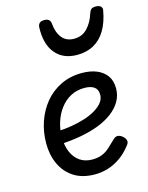

<svg xmlns="http://www.w3.org/2000/svg" viewBox="-127 -921 788 1019"><g transform="rotate(-15 267.0 -411.5)"><path d="M267 19Q198 19 151.5 -11Q105 -41 81.5 -92Q58 -143 58 -206Q58 -268 77 -324Q96 -380 132 -424Q168 -468 220 -493.5Q272 -519 337 -519Q383 -519 417.5 -505Q452 -491 472 -463.5Q492 -436 492 -394Q492 -355 473.5 -323Q455 -291 422 -266Q389 -241 344 -223.5Q299 -206 243.5 -196Q188 -186 127 -183L134 -253Q174 -255 213 -261.5Q252 -268 286 -279Q320 -290 346.5 -306Q373 -322 387.5 -341Q402 -360 402 -383Q402 -412 383 -425.5Q364 -439 329 -439Q287 -439 253.5 -421Q220 -403 196 -371Q172 -339 159.5 -299.5Q147 -260 147 -218Q147 -169 162.5 -134Q178 -99 206 -80Q234 -61 273 -61Q304 -61 326.5 -70Q349 -79 368 -96Q387 -113 408 -134Q422 -148 435 -147Q448 -146 461 -135Q474 -124 477 -111.5Q480 -99 469 -86Q440 -48 406.5 -25Q373 -2 338 8.5Q303 19 267 19ZM340 -618Q262 -618 220 -669.5Q178 -721 182 -813Q183 -826 191 -834Q199 -842 217 -842Q235 -842 243 -834Q251 -826 252 -813Q256 -764 279.5 -734.5Q303 -705 346 -705Q391 -705 420 -736.5Q449 -768 462 -812Q467 -827 474.5 -834Q482 -841 499 -841Q518 -841 527 -832.5Q536 -824 533 -811Q522 -748 496.5 -705Q471 -662 431.5 -640Q392 -618 340 -618Z"/></g></svg>

Font: Playwrite GB J
Style: Italic
Weight: 400
Italic angle: -7.01216°
Designer: Veronika Burian, José Scaglione
Foundry: TypeTogether
Version: Version 1.002